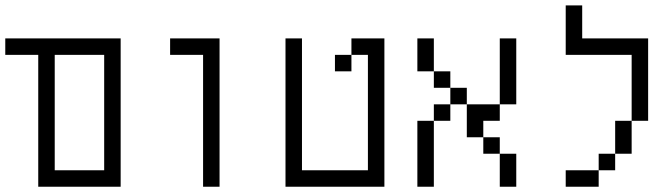

<svg xmlns="http://www.w3.org/2000/svg" viewBox="-20 -708 2540 728"><path d="M125 -500Q125 -500 125 0H437.5V-562.5H0V-500ZM187.5 -62.5V-500H375V-62.5Z M750 -500Q750 -500 750 0H812.5V-562.5H625V-500Z M1062.5 -562.5V0H1437.5V-562.5H1312.5V-500H1250V-437.5H1312.5V-500H1375V-62.5H1125Q1125 -62.5 1125 -562.5Z M1562.5 -250Q1562.5 -250 1562.5 0H1625Q1625 0 1625 -250ZM1875 -125Q1875 -125 1875 0H1937.5Q1937.5 0 1937.5 -125ZM1875 -125V-187.5H1812.5V-125ZM1812.5 -187.5V-250H1875V-312.5H1750Q1750 -312.5 1750 -187.5ZM1625 -250H1687.5V-312.5H1625ZM1687.5 -312.5H1750V-375H1687.5ZM1875 -312.5H1937.5Q1937.5 -312.5 1937.5 -562.5H1875Q1875 -562.5 1875 -312.5ZM1687.5 -375V-437.5H1625V-375ZM1625 -437.5Q1625 -437.5 1625 -562.5H1562.5Q1562.5 -562.5 1562.5 -437.5Z M2250 -62.5H2125V0H2250ZM2250 -62.5H2312.5V-125H2250ZM2312.5 -125H2375Q2375 -125 2375 -250H2312.5Q2312.5 -250 2312.5 -125ZM2375 -250H2437.5V-562.5H2187.5Q2187.5 -562.5 2187.5 -687.5H2125V-500H2375Q2375 -500 2375 -250Z"/></svg>

Font: CalcUnifontExMono
Style: Regular
Weight: 500
Version: Version 15.0.06